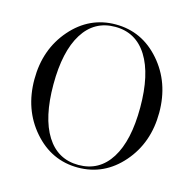

<svg xmlns="http://www.w3.org/2000/svg" viewBox="-105 -813 945 936"><g transform="rotate(15 367.0 -345.0)"><path d="M143 -601.5Q234 -706 367 -706Q500 -706 591 -601.5Q682 -497 682 -345Q682 -193 591 -88.5Q500 16 367 16Q234 16 143 -88.5Q52 -193 52 -345Q52 -497 143 -601.5ZM205 -603Q148 -512 148 -345Q148 -178 205 -87.5Q262 3 367 3Q472 3 529 -87.5Q586 -178 586 -345Q586 -512 529 -603Q472 -694 367 -694Q262 -694 205 -603Z"/></g></svg>

Font: Libre Caslon Display
Style: Regular
Weight: 400
Designer: Pablo Impallari, Rodrigo Fuenzalida
Foundry: Pablo Impallari, Rodrigo Fuenzalida
Version: Version 1.002